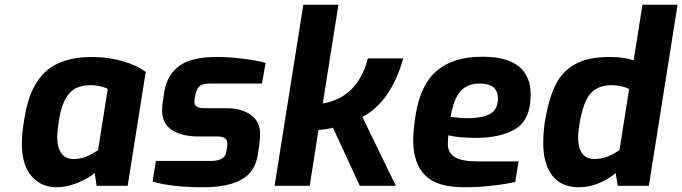

<svg xmlns="http://www.w3.org/2000/svg" viewBox="-20 -783 2875 809"><path d="M72 -179Q72 -224 84 -291Q105 -420 172.5 -481.5Q240 -543 368 -543Q435 -543 496 -525.5Q557 -508 594 -480L518 0H387L379 -54Q354 -32 307.5 -13Q261 6 218 6Q154 6 113 -40.5Q72 -87 72 -179ZM393 -150 434 -408Q425 -414 404.5 -419Q384 -424 360 -424Q301 -424 271 -388.5Q241 -353 229 -280Q221 -230 221 -206Q221 -163 238 -138Q255 -113 290 -113Q319 -113 343 -123Q367 -133 393 -150Z M623 -18 637 -105H871Q927 -105 934 -144L937 -166L938 -178Q938 -208 896 -208H816Q746 -208 704.5 -235Q663 -262 663 -317Q663 -341 667 -362L673 -400Q685 -468 735.5 -505.5Q786 -543 894 -543Q941 -543 1000.5 -536Q1060 -529 1099 -518L1084 -431H865Q836 -431 823 -421.5Q810 -412 805 -390L802 -375Q799 -362 799 -354Q799 -340 809.5 -333.5Q820 -327 845 -327H935Q999 -327 1037.5 -298.5Q1076 -270 1076 -220Q1076 -200 1073 -177L1066 -130Q1055 -58 997 -26Q939 6 837 6Q703 6 623 -18Z M1258 -763H1406L1340 -347Q1487 -372 1530 -537H1679Q1628 -355 1507 -290L1648 0H1496L1383 -245Q1349 -236 1322 -236L1285 0H1137Z M1721 -194Q1721 -233 1731 -297Q1751 -426 1820.5 -485Q1890 -544 2012 -544Q2216 -544 2216 -384Q2216 -280 2154 -241Q2092 -202 1984 -202Q1913 -202 1869 -213Q1867 -189 1867 -177Q1867 -139 1896.5 -121Q1926 -103 1992 -103H2165L2151 -16Q2045 6 1934 6Q1821 6 1771 -44.5Q1721 -95 1721 -194ZM2078 -368Q2078 -431 2002 -431Q1947 -431 1918.5 -396.5Q1890 -362 1879 -291Q1917 -285 1946 -285Q2016 -285 2047 -304.5Q2078 -324 2078 -368Z M2269 -180Q2269 -240 2280 -294Q2296 -378 2324 -431.5Q2352 -485 2406 -514Q2460 -543 2550 -543Q2608 -543 2650 -529L2687 -763H2835L2714 0H2583L2574 -54Q2543 -27 2502 -10.5Q2461 6 2419 6Q2346 6 2307.5 -42.5Q2269 -91 2269 -180ZM2590 -150 2631 -408Q2599 -424 2556 -424Q2501 -424 2470 -391Q2439 -358 2423 -269Q2416 -229 2416 -205Q2416 -113 2485 -113Q2514 -113 2539 -123Q2564 -133 2590 -150Z"/></svg>

Font: Exo
Style: Bold Italic
Weight: 700
Italic angle: -9°
Designer: Natanael Gama
Foundry: Natanael Gama
Version: Version 1.500; ttfautohint (v1.6)